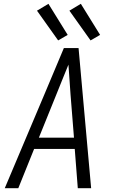

<svg xmlns="http://www.w3.org/2000/svg" viewBox="-20 -987 616 1007"><path d="M5 0H76L159 -206H372L388 0H458L392 -735H315L212 -490ZM184 -265 275 -490Q291 -530 307 -569.5Q323 -609 339 -648Q342 -609 344.5 -569.5Q347 -530 350 -490L368 -265ZM455 -775 505 -804 404 -967 344 -931ZM285 -775 335 -804 234 -967 174 -931Z"/></svg>

Font: Iosevka Sparkle Light Oblique
Style: Regular
Weight: 300
Italic angle: -9°
Designer: Belleve Invis
Foundry: Belleve Invis
Version: Version 4.5.0; ttfautohint (v1.8.3)